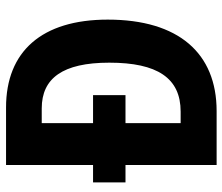

<svg xmlns="http://www.w3.org/2000/svg" viewBox="-72 -682 754 651"><g transform="rotate(-90 305.5 -357.0)"><path d="M266 -714H71V-419H12V-309H71V0H254C450 0 564 -129 564 -369C564 -593 456 -714 266 -714ZM263 -593C365 -593 418 -522 418 -364C418 -201 366 -122 252 -122H213V-309H308V-419H213V-593Z"/></g></svg>

Font: Noto Sans Georgian Condensed Bold
Style: Regular
Weight: 700
Width: 3
Designer: Monotype Design Team, Akaki Razmadze
Foundry: Google LLC
Version: Version 2.005